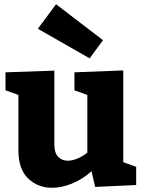

<svg xmlns="http://www.w3.org/2000/svg" viewBox="-20 -875 677 908"><path d="M226 13Q159 13 113 -31Q67 -75 67 -165V-426L6 -448V-533L237 -541V-192Q237 -153 254.5 -134Q272 -115 301 -115Q321 -115 344.5 -124.5Q368 -134 393 -153V-426L332 -448V-533L563 -542V-108L624 -86V0L430 9L413 -65Q367 -25 318.5 -6Q270 13 226 13ZM245 -855 467 -685 404 -599 159 -739Z"/></svg>

Font: Bitter ExtraBold
Style: Regular
Weight: 800
Designer: Sol Matas, and Bitter project Authors
Foundry: Sol Matas
Version: Version 2.001